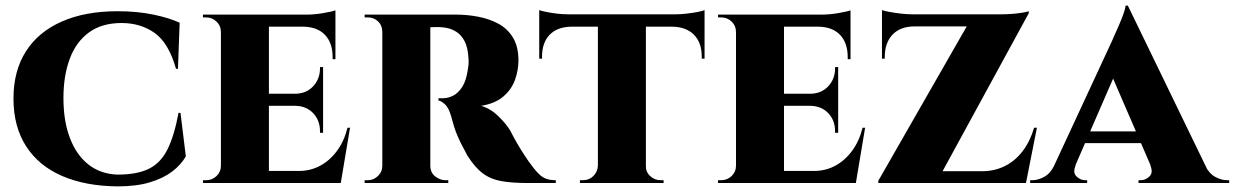

<svg xmlns="http://www.w3.org/2000/svg" viewBox="-20 -652 4399 684"><path d="M623 -250 642 -95Q625 -65 593.5 -41Q562 -17 514 -2.5Q466 12 399 12Q285 11 201.5 -25Q118 -61 73 -131Q28 -201 28 -301Q28 -399 72 -468.5Q116 -538 199.5 -575Q283 -612 399 -612Q469 -612 526.5 -600Q584 -588 620 -571L614 -407H607Q581 -499 531 -534.5Q481 -570 413 -570Q343 -570 297 -536.5Q251 -503 228.5 -442.5Q206 -382 206 -303Q206 -221 229 -160.5Q252 -100 295 -66Q338 -32 399 -30Q469 -30 511 -51Q553 -72 577 -120.5Q601 -169 616 -250Z M938 -600V0H767V-600ZM1160 -43 1192 0H936V-43ZM1131 -318V-275H936V-318ZM1175 -600V-557H936V-600ZM1227 -197 1194 0H1015L1045 -43Q1086 -43 1120.5 -61.5Q1155 -80 1180.5 -114.5Q1206 -149 1218 -197ZM1131 -277V-179H1120V-184Q1120 -223 1096 -248.5Q1072 -274 1033 -275V-277ZM1131 -413V-316H1033V-318Q1072 -319 1096 -345Q1120 -371 1120 -409V-413ZM1175 -559V-441H1165V-448Q1165 -499 1138 -527.5Q1111 -556 1061 -557V-559ZM1175 -615V-591L1073 -600Q1101 -600 1132.5 -605.5Q1164 -611 1175 -615ZM770 -62 772 0H703V-10Q703 -10 708 -10Q713 -10 714 -10Q736 -10 751.5 -25Q767 -40 767 -62ZM770 -537H767Q767 -560 751.5 -575Q736 -590 714 -590Q713 -590 708 -590Q703 -590 703 -590V-600H772Z M1504 -600H1604Q1644 -600 1683.5 -592.5Q1723 -585 1755.5 -567.5Q1788 -550 1807.5 -518Q1827 -486 1827 -436Q1827 -403 1815 -368.5Q1803 -334 1773.5 -308.5Q1744 -283 1694 -275Q1728 -265 1755.5 -238Q1783 -211 1797 -188Q1802 -178 1811.5 -160.5Q1821 -143 1834.5 -121Q1848 -99 1864 -76Q1884 -48 1898.5 -33.5Q1913 -19 1927.5 -14.5Q1942 -10 1960 -10V0H1859Q1806 0 1767.5 -6.5Q1729 -13 1700.5 -34Q1672 -55 1645 -98Q1636 -115 1627 -132Q1618 -149 1610.5 -166.5Q1603 -184 1597.5 -201.5Q1592 -219 1588 -235Q1579 -268 1565 -280.5Q1551 -293 1542 -294V-302Q1543 -302 1547 -302Q1551 -302 1557 -302Q1576 -302 1594 -311Q1612 -320 1626.5 -342Q1641 -364 1647 -406Q1648 -411 1649 -420.5Q1650 -430 1649 -443Q1647 -483 1635 -505.5Q1623 -528 1606 -538.5Q1589 -549 1574 -552Q1559 -555 1552 -555Q1541 -556 1532 -555.5Q1523 -555 1512 -555Q1511 -556 1509.5 -567Q1508 -578 1506 -589Q1504 -600 1504 -600ZM1513 -600V0H1342V-600ZM1345 -62 1347 0H1279V-10Q1280 -10 1283.5 -10Q1287 -10 1290 -10Q1311 -10 1326.5 -25Q1342 -40 1342 -62ZM1345 -538H1342Q1342 -561 1327 -575.5Q1312 -590 1291 -590Q1288 -590 1284 -590Q1280 -590 1279 -590V-600H1347ZM1511 -62H1513Q1513 -37 1530.5 -23.5Q1548 -10 1567 -10Q1567 -10 1570.5 -10Q1574 -10 1577 -10V0H1509Z M2281 -597V0H2110V-597ZM2490 -601V-557H1901V-601ZM2490 -561V-443H2480V-450Q2480 -500 2452.5 -528Q2425 -556 2375 -557V-561ZM2490 -616V-591L2387 -601Q2405 -601 2426.5 -603.5Q2448 -606 2466 -609.5Q2484 -613 2490 -616ZM2112 -62V0H2046V-10Q2046 -10 2051 -10Q2056 -10 2056 -10Q2079 -10 2094 -25Q2109 -40 2110 -62ZM2277 -62H2281Q2280 -40 2296 -25Q2312 -10 2334 -10Q2334 -10 2339 -10Q2344 -10 2344 -10V0H2277ZM2015 -561V-557Q1965 -556 1938 -528Q1911 -500 1911 -450V-443H1901V-561ZM1901 -616Q1909 -613 1926 -609.5Q1943 -606 1964 -603.5Q1985 -601 2004 -601L1901 -591Z M2773 -600V0H2602V-600ZM2995 -43 3027 0H2771V-43ZM2966 -318V-275H2771V-318ZM3010 -600V-557H2771V-600ZM3062 -197 3029 0H2850L2880 -43Q2921 -43 2955.5 -61.5Q2990 -80 3015.5 -114.5Q3041 -149 3053 -197ZM2966 -277V-179H2955V-184Q2955 -223 2931 -248.5Q2907 -274 2868 -275V-277ZM2966 -413V-316H2868V-318Q2907 -319 2931 -345Q2955 -371 2955 -409V-413ZM3010 -559V-441H3000V-448Q3000 -499 2973 -527.5Q2946 -556 2896 -557V-559ZM3010 -615V-591L2908 -600Q2936 -600 2967.5 -605.5Q2999 -611 3010 -615ZM2605 -62 2607 0H2538V-10Q2538 -10 2543 -10Q2548 -10 2549 -10Q2571 -10 2586.5 -25Q2602 -40 2602 -62ZM2605 -537H2602Q2602 -560 2586.5 -575Q2571 -590 2549 -590Q2548 -590 2543 -590Q2538 -590 2538 -590V-600H2607Z M3645 -612Q3645 -612 3645 -608.5Q3645 -605 3645 -605L3315 0H3109V-8L3424 -558H3122V-601H3546Q3565 -601 3585.5 -602.5Q3606 -604 3623 -607Q3640 -610 3645 -612ZM3629 -42 3623 0H3176V-42ZM3674 -197 3635 0H3444L3478 -42Q3523 -42 3560 -60.5Q3597 -79 3623.5 -114Q3650 -149 3664 -197ZM3122 -561H3239V-558Q3188 -558 3160 -529Q3132 -500 3132 -449V-443H3122ZM3122 -616Q3130 -613 3149 -609.5Q3168 -606 3190 -603.5Q3212 -601 3231 -601L3122 -591Z M3998 -632 4302 -5H4104L3926 -417ZM3812 -63Q3801 -37 3815 -23.5Q3829 -10 3846 -10H3853V0H3650V-10Q3650 -10 3654 -10Q3658 -10 3658 -10Q3678 -10 3700 -22Q3722 -34 3736 -63ZM3998 -632 3999 -495 3785 -3H3708L3941 -505Q3944 -513 3951.5 -529Q3959 -545 3967.5 -565Q3976 -585 3982.5 -603Q3989 -621 3990 -632ZM4076 -184V-142H3823V-184ZM4078 -63H4273Q4287 -34 4309 -22Q4331 -10 4351 -10Q4351 -10 4355 -10Q4359 -10 4359 -10V0H4036V-10H4044Q4061 -10 4075 -23.5Q4089 -37 4078 -63Z"/></svg>

Font: Cinzel ExtraBold
Style: Regular
Weight: 800
Designer: Natanael Gama
Version: Version 2.000